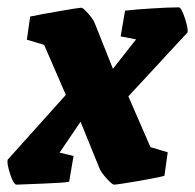

<svg xmlns="http://www.w3.org/2000/svg" viewBox="-38 -493 530 522"><path d="M472 -405 311 -231 371 -93 418 -79 409 -15Q386 -9 333 0Q280 9 272 9Q267 9 252.5 -7Q238 -23 233 -34L181 -162L124 -78L162 -69L150 1Q137 4 83 6Q29 8 7 9Q-1 9 -10.5 -20Q-20 -49 -17 -59L141 -235L82 -371L35 -385L44 -448Q73 -454 125 -463Q177 -472 183 -472Q188 -472 202 -456Q216 -440 220 -429L269 -306L332 -386L290 -394L302 -464Q326 -467 373.5 -470Q421 -473 448 -473Q455 -473 464.5 -444Q474 -415 472 -405Z"/></svg>

Font: Grenze ExtraBold
Style: Italic
Weight: 800
Italic angle: -10°
Designer: Renata Polastri
Foundry: Omnibus-Type
Version: Version 1.002; ttfautohint (v1.8)